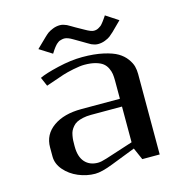

<svg xmlns="http://www.w3.org/2000/svg" viewBox="-115 -887 938 999"><g transform="rotate(-15 354.0 -387.0)"><path d="M346.2 -694.8Q318.8 -711.4 301.3 -711.4Q294.4 -711.4 287.6 -709.7Q280.8 -708 276.1 -706.5Q271.5 -705.1 265.9 -700.4Q260.3 -695.8 257.6 -693.8Q254.9 -691.9 249.5 -684.8Q244.1 -677.7 242.9 -676.5Q241.7 -675.3 236.1 -667Q230.5 -658.7 230.5 -658.2L225.1 -649.9L157.2 -692.9L209.5 -743.7Q221.7 -755.4 230.7 -762.2Q239.7 -769 258.3 -776.6Q276.9 -784.2 296.9 -784.2Q307.1 -784.2 317.1 -781Q327.1 -777.8 333 -775.1Q338.9 -772.5 352.8 -763.9Q366.7 -755.4 373 -752L416 -728Q446.3 -710.4 461.4 -710.4Q469.2 -710.4 475.8 -712.2Q482.4 -713.9 488.5 -717.8Q494.6 -721.7 499 -724.6Q503.4 -727.5 508.8 -734.4Q514.2 -741.2 516.6 -744.1Q519 -747.1 524.4 -754.9Q529.8 -762.7 531.2 -764.6L536.6 -772.9L603.5 -729L552.2 -678.2Q540 -667 530.8 -659.7Q521.5 -652.3 502.9 -645Q484.4 -637.7 463.9 -637.7Q454.1 -637.7 444.1 -640.9Q434.1 -644 429.4 -646.2Q424.8 -648.4 409.2 -657.7Q393.6 -667 388.7 -669.9ZM366.7 -552.2Q343.3 -552.2 306.6 -544.7Q270 -537.1 249 -530.3L151.9 -497.1L131.3 -544.9Q162.1 -560.1 233.6 -576.9Q305.2 -593.8 366.7 -593.8Q430.7 -593.8 479 -583Q527.3 -572.3 554.4 -556.2Q581.5 -540 598.1 -517.3Q614.7 -494.6 619.9 -474.9Q625 -455.1 625 -433.1V0H531.2L502.9 -64.5L372.1 -13.7Q311 10.3 275.9 10.3Q230 10.3 185.8 -8.3Q141.6 -26.9 112.5 -60.8Q83.5 -94.7 83.5 -134.3V-183.1Q83.5 -252.4 140.9 -293Q198.2 -333.5 291.5 -333.5H500V-431.2Q500 -451.7 497.8 -467Q495.6 -482.4 487.5 -499.3Q479.5 -516.1 465.6 -527.1Q451.7 -538.1 426.5 -545.2Q401.4 -552.2 366.7 -552.2ZM500 -291.5H333.5Q308.6 -291.5 288.8 -287.1Q269 -282.7 256.1 -276.1Q243.2 -269.5 233.9 -258.5Q224.6 -247.6 219.7 -237.5Q214.8 -227.5 212.2 -212.4Q209.5 -197.3 209 -186.8Q208.5 -176.3 208.5 -160.6V-154.3Q208.5 -99.1 234.1 -70.3Q259.8 -41.5 304.2 -41.5Q321.8 -41.5 352.1 -51.3L500 -99.1Z"/></g></svg>

Font: Resagnicto
Style: Bold
Weight: 700
Version: Version 0.9991